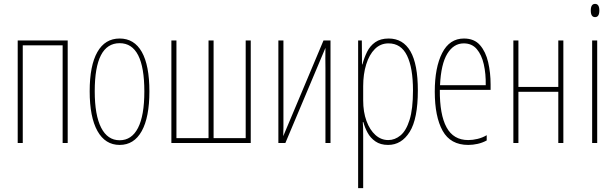

<svg xmlns="http://www.w3.org/2000/svg" viewBox="-20 -735 3164 987"><path d="M71 0V-527H328V0H302V-502H97V0Z M595 10Q521 10 481 -61.5Q441 -133 441 -266Q441 -398 480.5 -467.5Q520 -537 595 -537Q670 -537 709 -468Q748 -399 748 -265Q748 -132 708.5 -61Q669 10 595 10ZM595 -14Q657 -14 689.5 -77.5Q722 -141 722 -265Q722 -513 595 -513Q467 -513 467 -266Q467 -143 500 -78.5Q533 -14 595 -14Z M861 0V-527H887V-25H1052V-527H1078V-25H1243V-527H1269V0Z M1411 0V-527H1437V-123Q1437 -101 1437 -78Q1437 -55 1436 -35L1643 -527H1679V0H1653V-382Q1653 -408 1652.5 -436Q1652 -464 1653 -489L1447 0Z M1821 232V-527H1840L1841 -404H1843Q1852 -438 1867 -468.5Q1882 -499 1909 -518Q1936 -537 1978 -537Q2052 -537 2090 -471Q2128 -405 2128 -270Q2128 -124 2086 -57Q2044 10 1975 10Q1936 10 1910 -8Q1884 -26 1869.5 -53Q1855 -80 1848 -107H1845Q1846 -98 1846.5 -79.5Q1847 -61 1847 -37V232ZM1976 -15Q2010 -15 2039 -39Q2068 -63 2085.5 -119Q2103 -175 2103 -270Q2103 -386 2072.5 -449Q2042 -512 1977 -512Q1936 -512 1907 -483Q1878 -454 1862.5 -404Q1847 -354 1847 -292V-219Q1847 -159 1864 -113Q1881 -67 1910 -41Q1939 -15 1976 -15Z M2387 10Q2296 10 2255.5 -62.5Q2215 -135 2215 -264Q2215 -388 2253 -462.5Q2291 -537 2365 -537Q2418 -537 2447.5 -503Q2477 -469 2489.5 -415Q2502 -361 2502 -301V-273H2241Q2240 -146 2275.5 -80.5Q2311 -15 2387 -15Q2410 -15 2435 -21Q2460 -27 2482 -40V-13Q2460 -1 2435.5 4.5Q2411 10 2387 10ZM2242 -297H2477Q2478 -356 2467 -404.5Q2456 -453 2431 -482.5Q2406 -512 2364 -512Q2312 -512 2279.5 -459Q2247 -406 2242 -297Z M2619 0V-527H2645V-288H2850V-527H2876V0H2850V-263H2645V0Z M3039 -647Q3017 -647 3017 -681Q3017 -715 3039 -715Q3061 -715 3061 -681Q3061 -647 3039 -647ZM3024 0V-527H3050V0Z"/></svg>

Font: Noto Sans ExtraCondensed Thin
Style: Regular
Weight: 100
Width: 2
Designer: Monotype Design Team
Foundry: Monotype Imaging Inc.
Version: Version 2.013; ttfautohint (v1.8.4.7-5d5b)